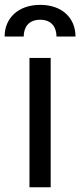

<svg xmlns="http://www.w3.org/2000/svg" viewBox="-49 -790 339 810"><path d="M75.3 0H164.8V-545.5H75.3ZM-29.5 -636H51.1C51.1 -672.6 69.6 -706.7 120.7 -706.7C169.4 -706.7 189.3 -674 189.3 -636H269.5C269.5 -713.8 213.1 -769.5 120.7 -769.5C28.4 -769.5 -29.5 -713.8 -29.5 -636Z"/></svg>

Font: Margiela Sans Text
Style: Regular
Weight: 400
Designer: Stefan Endress, Andreas Faust
Version: Version 1.100;FEAKit 1.0